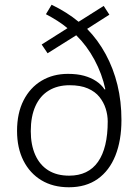

<svg xmlns="http://www.w3.org/2000/svg" viewBox="-20 -781 586 811"><path d="M198 -761Q231 -745 259.5 -727Q288 -709 312 -689L418 -756L442 -719L348 -659Q394 -612 426.5 -552Q459 -492 476 -422.5Q493 -353 493 -274Q493 -188 467.5 -124Q442 -60 392.5 -25Q343 10 271 10Q204 10 155 -19.5Q106 -49 79 -102.5Q52 -156 52 -228Q52 -303 79.5 -357Q107 -411 155.5 -440Q204 -469 267 -469Q306 -469 335 -461Q364 -453 386 -438.5Q408 -424 422 -403L425 -404Q411 -469 379 -528.5Q347 -588 302 -632L181 -556L156 -593L265 -662Q246 -678 222.5 -693Q199 -708 174 -721ZM274 -421Q223 -421 186 -398.5Q149 -376 129.5 -332.5Q110 -289 110 -227Q110 -169 129 -126.5Q148 -84 184 -61.5Q220 -39 272 -39Q353 -39 394 -97.5Q435 -156 435 -268Q435 -295 426.5 -322Q418 -349 400 -371.5Q382 -394 351 -407.5Q320 -421 274 -421Z"/></svg>

Font: Noto Sans Display Light
Style: Regular
Weight: 300
Designer: Monotype Design Team
Foundry: Monotype Imaging Inc.
Version: Version 2.003